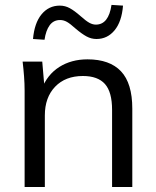

<svg xmlns="http://www.w3.org/2000/svg" viewBox="-20 -749 626 769"><path d="M78.6 0V-385.9Q78.6 -414.2 76.3 -443.6Q74.1 -472.9 70.6 -502.3H149.2L158.7 -391.7H146.7Q169.1 -450 217.4 -480.7Q265.7 -511.3 330.4 -511.3Q419.4 -511.3 464.6 -463.4Q509.9 -415.5 509.9 -313.8V0H428.9V-308.8Q428.9 -380.4 400.4 -412.5Q371.8 -444.6 312.1 -444.6Q241.9 -444.6 200.8 -401.7Q159.6 -358.8 159.6 -286.6V0ZM158.3 -589.8 112.2 -592.8Q117.8 -656.9 146.5 -691.7Q175.3 -726.5 219.5 -726.5Q241 -726.5 259.7 -716.1Q278.5 -705.8 302.5 -684.6Q324 -665.4 337.5 -657.9Q351 -650.4 364 -650.4Q415 -650.4 426.6 -729.4L472.7 -726.5Q467.6 -662.3 438.9 -627.6Q410.1 -592.8 366.4 -592.8Q345.5 -592.8 326.5 -603.1Q307.5 -613.4 282 -635.1Q261.4 -653.7 248.2 -661.3Q234.9 -668.8 220.9 -668.8Q194.5 -668.8 179.2 -648.2Q163.9 -627.6 158.3 -589.8Z"/></svg>

Font: Mulish ExtraLight
Style: Regular
Weight: 200
Designer: Vernon Adams
Foundry: Vernon Adams
Version: Version 3.603